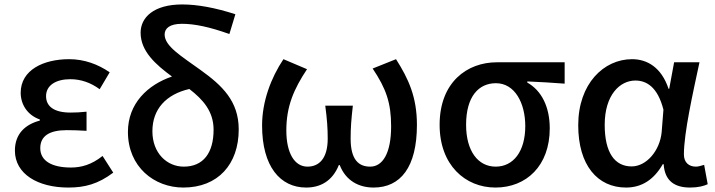

<svg xmlns="http://www.w3.org/2000/svg" viewBox="-20 -830 3214 863"><path d="M287 13C362 13 421 -3 489 -54L441 -129C392 -90 346 -77 299 -77C211 -77 161 -108 161 -164C161 -218 201 -245 280 -245C307 -245 337 -244 369 -242V-328C342 -325 320 -324 297 -324C221 -324 187 -353 187 -398C187 -447 232 -474 296 -474C343 -474 387 -459 428 -429L473 -505C421 -541 359 -564 291 -564C176 -564 73 -516 73 -413C73 -362 102 -313 159 -293V-288C95 -271 47 -230 47 -153C47 -48 150 13 287 13Z M1011 -677 1038 -766C948 -795 868 -810 799 -810C670 -810 612 -751 612 -683C612 -599 681 -539 753 -486C644 -449 555 -365 555 -237C555 -80 673 13 804 13C960 13 1053 -92 1053 -248C1053 -376 978 -446 882 -515C795 -578 720 -622 720 -675C720 -702 742 -723 798 -723C854 -723 922 -709 1011 -677ZM806 -81C731 -81 665 -141 665 -240C665 -340 727 -406 831 -430C892 -383 940 -330 940 -247C940 -143 894 -81 806 -81Z M1356 13C1420 13 1474 -16 1503 -88H1507C1535 -16 1595 13 1659 13C1780 13 1854 -78 1854 -269C1854 -394 1816 -476 1760 -564L1655 -522C1716 -431 1738 -367 1738 -262C1738 -141 1700 -81 1644 -81C1593 -81 1556 -111 1556 -207C1556 -255 1559 -294 1566 -355H1442C1450 -294 1453 -255 1453 -207C1453 -116 1413 -81 1362 -81C1305 -81 1267 -140 1267 -244C1267 -353 1301 -430 1360 -519L1254 -564C1198 -480 1158 -374 1158 -266C1158 -81 1240 13 1356 13Z M2207 13C2346 13 2451 -85 2451 -253C2451 -350 2414 -423 2350 -459V-464C2410 -461 2457 -459 2518 -454V-550H2213C2080 -550 1956 -461 1956 -269C1956 -88 2071 13 2207 13ZM2208 -81C2128 -81 2075 -152 2075 -269C2075 -397 2132 -456 2209 -456C2294 -456 2341 -367 2341 -263C2341 -150 2288 -81 2208 -81Z M2794 13C2864 13 2919 -22 2959 -92H2963C2968 -16 3013 13 3082 13C3118 13 3144 6 3161 -2L3145 -89C3129 -84 3117 -81 3108 -81C3077 -81 3054 -99 3054 -136C3054 -232 3094 -410 3124 -550H3010L2988 -431H2985C2953 -527 2889 -564 2821 -564C2694 -564 2579 -454 2579 -267C2579 -87 2666 13 2794 13ZM2819 -82C2743 -82 2698 -144 2698 -269C2698 -403 2766 -468 2836 -468C2885 -468 2936 -440 2962 -337L2954 -236C2946 -153 2886 -82 2819 -82Z"/></svg>

Font: Spoqa Han Sans Neo Medium
Style: Regular
Weight: 500
Designer: [Spoqa Han Sans Neo] Dong-huui Kim ___ Younghwa Kang ___ Yujin Lee ___ [Noto Sans] Ryoko NISHIZUKA ____ (kana & ideograp
Foundry: Spoqa (http://www.spoqa-han-sans.com)
Version: Version 1.100;hotconv 1.0.109;makeotfexe 2.5.65596